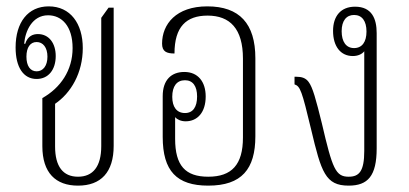

<svg xmlns="http://www.w3.org/2000/svg" viewBox="-20 -573 1286 603"><path d="M225 10C297 10 337 -32 337 -115V-549H321L298 -517V-114C298 -50 272 -18 225 -18C178 -18 153 -50 153 -113V-247C203 -281 240 -344 240 -422C240 -499 201 -553 133 -553C68 -553 29 -503 29 -424C29 -361 54 -325 95 -325C132 -325 155 -354 155 -397C155 -437 134 -466 99 -466C85 -466 67 -461 59 -435L56 -436C59 -475 81 -525 131 -525C174 -525 208 -491 208 -422C208 -352 170 -297 113 -265V-114C113 -30 155 10 225 10ZM95 -349C75 -349 63 -366 63 -395C63 -424 75 -441 95 -441C115 -441 129 -424 129 -395C129 -366 115 -349 95 -349Z M634 10C739 10 782 -42 782 -145V-390C782 -499 732 -553 631 -553C533 -553 489 -497 489 -436C489 -411 503 -405 528 -405C528 -489 565 -524 632 -524C702 -524 743 -483 743 -389V-141C743 -56 708 -18 634 -18C562 -18 530 -53 530 -137V-205C536 -198 548 -192 563 -192C600 -192 626 -220 626 -270C626 -316 602 -347 559 -347C518 -347 491 -322 491 -271V-143C491 -36 535 10 634 10ZM561 -218C535 -218 521 -237 521 -269C521 -302 535 -321 561 -321C586 -321 599 -302 599 -270C599 -237 586 -218 561 -218Z M1075 10C1135 10 1163 -20 1163 -107V-469C1163 -514 1148 -552 1095 -552C1050 -552 1026 -522 1026 -476C1026 -427 1050 -397 1088 -397C1104 -397 1117 -403 1124 -412V-99C1124 -35 1108 -18 1075 -18C1034 -18 1024 -43 991 -185C972 -262 962 -299 949 -316C940 -328 928 -332 910 -332H905V-308C923 -302 928 -288 957 -167C989 -32 1002 10 1075 10ZM1092 -422C1067 -422 1053 -442 1053 -475C1053 -508 1068 -526 1092 -526C1117 -526 1131 -507 1131 -474C1131 -441 1117 -422 1092 -422Z"/></svg>

Font: Noto Serif Thai ExtraCondensed ExtraLight
Style: Regular
Weight: 200
Width: 2
Designer: Monotype Design Team
Foundry: Monotype Imaging Inc.
Version: Version 2.002